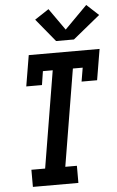

<svg xmlns="http://www.w3.org/2000/svg" viewBox="-64 -1029 655 1072"><g transform="rotate(-5 264.0 -493.0)"><path d="M76 0V-96H153L243 -639H188L176 -562H88L117 -735H514L485 -562H398L411 -639H356L266 -96H331V0ZM276 -800 170 -929 249 -981 335 -859 461 -986 528 -924 376 -800Z"/></g></svg>

Font: Iosevka Curly Slab Oblique
Style: Bold
Weight: 700
Italic angle: -9°
Monospace: yes
Designer: Belleve Invis
Foundry: Belleve Invis
Version: Version 11.1.0; ttfautohint (v1.8.3)